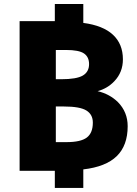

<svg xmlns="http://www.w3.org/2000/svg" viewBox="-20 -836 672 942"><path d="M388.7 -723.6Q485.4 -710.9 534.2 -665.5Q583 -620.1 583 -544.9Q583 -481.4 541 -437.5Q507.8 -402.3 459 -388.7Q517.6 -375 558.6 -335Q606.4 -286.1 606.4 -216.8Q606.4 -122.1 552.7 -69.8Q499 -17.6 388.7 -4.9V85.9H249V2H76.2V-732.4H249V-816.4H388.7ZM253.9 -313.5V-138.7H306.6Q376 -138.7 405.8 -161.1Q435.5 -183.6 435.5 -234.4Q435.5 -274.4 403.8 -293.9Q372.1 -313.5 293.9 -313.5ZM253.9 -447.3H280.3Q355.5 -447.3 386.2 -465.3Q417 -483.4 417 -521.5Q417 -556.6 392.1 -573.7Q367.2 -590.8 303.7 -590.8H253.9Z"/></svg>

Font: Gen Shin Gothic Heavy
Style: Bold
Weight: 900
Designer: [Source Han Sans]
Ryoko NISHIZUKA  (kana & ideographs); Paul D. Hunt (Latin, Greek & Cyrillic); Wenlong ZHANG  (bopomofo
Version: Version 1.002.20150607